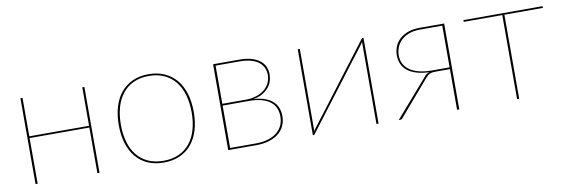

<svg xmlns="http://www.w3.org/2000/svg" viewBox="-43 -786 3177 1079"><g transform="rotate(-10 1545.0 -246.0)"><path d="M457 -490V0H445V-260.5H104V0H92V-490H104V-270.5H445V-490Z M824 -498Q875.5 -498 915.5 -479.8Q955.5 -461.5 982.8 -428.5Q1010 -395.5 1024 -348.8Q1038 -302 1038 -245Q1038 -188 1024 -141.8Q1010 -95.5 982.8 -62.5Q955.5 -29.5 915.5 -11.8Q875.5 6 824 6Q772 6 732.2 -11.8Q692.5 -29.5 665.2 -62.5Q638 -95.5 624 -141.8Q610 -188 610 -245Q610 -302 624 -348.8Q638 -395.5 665.2 -428.5Q692.5 -461.5 732.2 -479.8Q772 -498 824 -498ZM824 -4Q874 -4 912 -21.5Q950 -39 975.2 -70.5Q1000.5 -102 1013.2 -146.5Q1026 -191 1026 -245Q1026 -299 1013.2 -343.8Q1000.5 -388.5 975.2 -420.5Q950 -452.5 912 -470.2Q874 -488 824 -488Q773.5 -488 735.8 -470.2Q698 -452.5 672.8 -420.5Q647.5 -388.5 634.8 -343.8Q622 -299 622 -245Q622 -191 634.8 -146.5Q647.5 -102 672.8 -70.5Q698 -39 735.8 -21.5Q773.5 -4 824 -4Z M1352 -10Q1389.5 -10 1419.2 -18.8Q1449 -27.5 1469.8 -43.8Q1490.5 -60 1501.8 -83.2Q1513 -106.5 1513 -135Q1513 -161.5 1503.8 -183.2Q1494.5 -205 1475 -220.2Q1455.5 -235.5 1425.2 -243.8Q1395 -252 1353.5 -252H1204V-10ZM1204 -480V-262H1339Q1370.5 -262 1397.2 -270.5Q1424 -279 1443.2 -294.2Q1462.5 -309.5 1473.2 -331Q1484 -352.5 1484 -379Q1484 -398.5 1476.5 -416.5Q1469 -434.5 1452.2 -448.8Q1435.5 -463 1407.8 -471.5Q1380 -480 1339.5 -480ZM1340 -490Q1383 -490 1412.5 -480.8Q1442 -471.5 1460.2 -456.2Q1478.5 -441 1486.5 -420.8Q1494.5 -400.5 1494.5 -379Q1494.5 -362.5 1489.2 -343.5Q1484 -324.5 1470.8 -307.5Q1457.5 -290.5 1435.5 -277Q1413.5 -263.5 1380.5 -258Q1421 -255.5 1448.5 -245Q1476 -234.5 1492.8 -218Q1509.5 -201.5 1517 -180.5Q1524.5 -159.5 1524.5 -136Q1524.5 -105 1512.8 -80Q1501 -55 1478.8 -37.2Q1456.5 -19.5 1424.5 -9.8Q1392.5 0 1352 0H1191.5V-490Z M2049.5 -490V0H2037.5V-450Q2037.5 -455 2037.5 -459.5Q2037.5 -464 2038 -469Q2032.5 -460.5 2029 -455.5Q2028.5 -454.5 2021.5 -445.2Q2014.5 -436 2002.2 -420Q1990 -404 1973.5 -382.5Q1957 -361 1938 -336Q1919 -311 1898 -283.2Q1877 -255.5 1855.5 -227.5Q1780.5 -128.5 1685 -3.5Q1682.5 0 1679.5 0H1674.5V-490H1686.5V-40Q1686.5 -35 1686.5 -30.5Q1686.5 -26 1686 -21Q1691 -29 1695 -34.5Q1695.5 -35.5 1710.8 -55.5Q1726 -75.5 1750.5 -107.2Q1775 -139 1805.8 -179.8Q1836.5 -220.5 1868.5 -262.5Q1943.5 -361.5 2039 -486.5Q2041.5 -490 2044.5 -490Z M2497.5 -242V-480H2372Q2331.5 -480 2303.8 -468.5Q2276 -457 2259.2 -439.2Q2242.5 -421.5 2235 -399.8Q2227.5 -378 2227.5 -357Q2227.5 -330 2239 -308.5Q2250.5 -287 2272.2 -272.2Q2294 -257.5 2325.2 -249.8Q2356.5 -242 2396 -242ZM2510 -490V0H2497.5V-232H2419Q2407.5 -232 2399.2 -231Q2391 -230 2384.2 -227.5Q2377.5 -225 2371.8 -220.2Q2366 -215.5 2359.5 -208L2184.5 -4.5Q2181.5 0 2173 0H2164.5L2351.5 -215Q2362 -230.5 2381 -235Q2337 -236.5 2306 -246.5Q2275 -256.5 2255.2 -273Q2235.5 -289.5 2226.2 -312Q2217 -334.5 2217 -361Q2217 -382.5 2225 -405.5Q2233 -428.5 2251.2 -447.2Q2269.5 -466 2299 -478Q2328.5 -490 2371.5 -490Z M3072 -480H2852V0H2840V-480H2620V-490H3072Z"/></g></svg>

Font: Lato 2
Style: Regular
Weight: 100
Designer: Lukasz Dziedzic with Adam Twardoch and Botio Nikoltchev
Foundry: tyPoland Lukasz Dziedzic
Version: Version 2.015; 2015-08-06; http://www.latofonts.com/